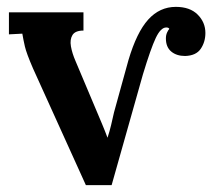

<svg xmlns="http://www.w3.org/2000/svg" viewBox="-20 -536 618 559"><path d="M230 3 76 -337Q57 -381 52.5 -400.5Q48 -420 45 -438L6 -436V-500H223V-447Q199 -447 191 -434Q183 -421 186.5 -401Q190 -381 200 -358L262 -211Q270 -192 278 -173Q286 -154 293 -135Q299 -153 303.5 -172Q308 -191 312 -209Q323 -248 332 -281.5Q341 -315 354 -361Q378 -442 411.5 -479Q445 -516 492 -516Q533 -516 555.5 -493.5Q578 -471 578 -440Q578 -414 564.5 -394Q551 -374 519 -373Q494 -373 478.5 -386Q463 -399 463 -424Q463 -434 466.5 -441.5Q470 -449 473 -452Q471 -456 464 -456Q448 -456 433.5 -425.5Q419 -395 396 -319L305 3Z"/></svg>

Font: Lora SemiBold
Style: Regular
Weight: 600
Designer: Olga Karpushina, Alexei Vanyashin (Cyrillic)
Foundry: Cyreal
Version: Version 3.011; ttfautohint (v1.8.4.7-5d5b)